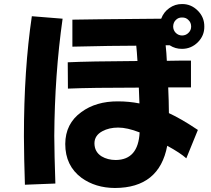

<svg xmlns="http://www.w3.org/2000/svg" viewBox="-20 -874 1040 948"><path d="M669.4 -220.2Q608.4 -244.1 563.5 -244.1Q518.6 -244.1 485.4 -226.1Q446.3 -205.1 446.3 -166Q446.8 -124 481.4 -102.1Q511.7 -84 551.8 -84Q662.6 -85 669.4 -220.2ZM957 -232.4 899.9 -92.3Q870.1 -119.1 805.7 -154.3Q766.6 53.7 547.4 54.2Q451.2 53.7 382.3 3.9Q302.2 -55.7 302.2 -163.1Q302.7 -263.7 381.3 -320.3Q453.6 -374 562.5 -373.5Q617.2 -373.5 668.5 -363.3Q668.5 -377 665.5 -441.4Q431.2 -441.4 315.4 -436.5L314.5 -566.4Q416.5 -571.3 658.7 -572.8Q655.8 -620.6 652.8 -648.4Q538.6 -648.4 337.4 -643.6V-776.9Q382.3 -778.3 775.9 -781.7Q788.1 -814.5 815.9 -834Q844.7 -854.5 878.9 -854Q923.3 -854.5 956.1 -821.8Q989.3 -789.1 988.8 -742.7Q989.3 -698.2 957 -665.5Q923.8 -632.8 878.9 -632.8Q845.7 -632.3 817.9 -650.4H797.9Q802.2 -610.4 803.7 -573.7Q823.2 -574.2 867.7 -574.7Q904.3 -574.7 922.9 -574.7V-442.4H810.5Q813.5 -377 814 -315.4Q874 -288.1 957 -232.4ZM923.8 -742.7Q923.8 -762.7 910.6 -774.9Q898.4 -788.1 878.9 -787.6Q860.4 -788.1 847.7 -774.9Q835.4 -762.7 835 -742.7Q835.4 -724.6 847.7 -711.9Q860.4 -699.2 878.9 -698.7Q898.4 -699.2 910.6 -711.9Q923.8 -724.6 923.8 -742.7ZM289.1 -781.7Q250 -505.9 248 -203.1Q248.5 -111.8 253.4 32.2L103 38.1Q98.6 -93.3 98.1 -201.2Q98.1 -529.8 137.2 -793.9Z"/></svg>

Font: Droid Sans
Style: Regular
Weight: 400
Foundry: Ascender Corporation
Version: Version 1.00 build 114